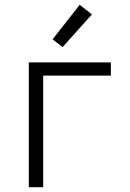

<svg xmlns="http://www.w3.org/2000/svg" viewBox="-20 -780 540 800"><path d="M100 0V-520H442V-465H160V0ZM241 -584 199 -616 312 -760 363 -720Z"/></svg>

Font: Iosevka Custom Light
Style: Regular
Weight: 300
Monospace: yes
Designer: Belleve Invis
Foundry: Belleve Invis
Version: Version 27.3.5